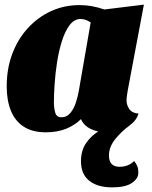

<svg xmlns="http://www.w3.org/2000/svg" viewBox="-20 -552 657 830"><path d="M178 20Q120 20 82.5 -4.5Q45 -29 27 -73.5Q9 -118 9 -179Q9 -255 33 -319Q57 -383 100.5 -430.5Q144 -478 201 -504Q258 -530 324 -530Q377 -530 431 -511L602 -532L532 -160Q531 -152 529 -140Q527 -128 527 -118Q527 -98 539 -80.5Q551 -63 579 -61Q570 -33 547 -15Q524 3 495 11.5Q466 20 438 20Q404 20 373.5 6Q343 -8 330 -37Q304 -11 266 4.5Q228 20 178 20ZM245 -45Q269 -45 284.5 -64Q300 -83 308.5 -110Q317 -137 321 -161L372 -455Q360 -463 349 -466.5Q338 -470 329 -470Q301 -470 281 -443.5Q261 -417 247.5 -374Q234 -331 226.5 -282Q219 -233 216 -187Q213 -141 213 -109Q213 -87 218.5 -66Q224 -45 245 -45ZM465 258Q402 258 366 229.5Q330 201 330 145Q330 99 352.5 66Q375 33 412.5 11.5Q450 -10 494 -22L541 -15V-10Q506 15 478.5 49Q451 83 451 120Q451 169 497 169Q515 169 531 163Q547 157 560 144Q570 157 574 167.5Q578 178 578 195Q578 220 550 239Q522 258 465 258Z"/></svg>

Font: Sansita Swashed Light Black
Style: Regular
Weight: 900
Version: Version 1.003